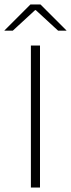

<svg xmlns="http://www.w3.org/2000/svg" viewBox="-51 -844 319 864"><path d="M129 0H88V-639H129ZM86 -824H131L248 -707V-706H210.5L110 -798.5H107L6.5 -706H-31V-707Z"/></svg>

Font: Anek Tamil ExtraLight
Style: Regular
Weight: 250
Version: Version 1.003